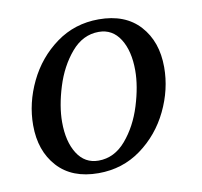

<svg xmlns="http://www.w3.org/2000/svg" viewBox="-62 -545 652 621"><g transform="rotate(-10 264.5 -235.0)"><path d="M32 -179Q32 -252 65.5 -321.5Q99 -391 160 -435.5Q221 -480 300 -480Q387 -480 434.5 -427.5Q482 -375 482 -291Q482 -218 448.5 -148.5Q415 -79 354 -34.5Q293 10 214 10Q127 10 79.5 -42.5Q32 -95 32 -179ZM388 -297Q388 -361 363 -400.5Q338 -440 293 -440Q241 -440 203 -395.5Q165 -351 145.5 -288Q126 -225 126 -173Q126 -109 151 -69.5Q176 -30 221 -30Q273 -30 311 -74.5Q349 -119 368.5 -182Q388 -245 388 -297Z"/></g></svg>

Font: Philosopher
Style: Italic
Weight: 400
Italic angle: -10°
Designer: Jovanny Lemonad
Foundry: Jovanny Lemonad
Version: Version 2.000